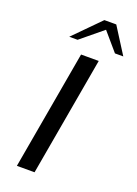

<svg xmlns="http://www.w3.org/2000/svg" viewBox="-171 -992 760 1062"><g transform="rotate(20 209.0 -461.5)"><path d="M195 -700H299L176 0H72ZM251 -923H321L418 -770H369L278 -876L149 -770H100Z"/></g></svg>

Font: Fahkwang
Style: Italic
Weight: 400
Italic angle: -10°
Version: Version 1.000; ttfautohint (v1.6)